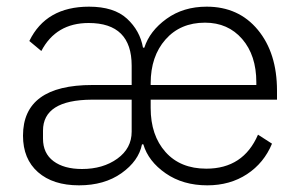

<svg xmlns="http://www.w3.org/2000/svg" viewBox="-20 -544 903 576"><path d="M375 -245H255Q109 -244 109 -152V-128Q109 -84 140.5 -60.5Q172 -37 226 -37Q289 -37 332 -68Q375 -99 375 -149ZM432 -289H749V-297Q749 -378 706.5 -427Q664 -476 595 -476Q521 -476 476.5 -425.5Q432 -375 432 -294ZM599 -38Q710 -38 754 -140L796 -113Q772 -55 721 -21.5Q670 12 602 12Q529 12 477 -24Q425 -60 410 -111H406Q396 -61 344.5 -24.5Q293 12 217 12Q139 12 94 -27.5Q49 -67 49 -137Q49 -289 257 -289H375V-347Q375 -475 246 -475Q148 -475 104 -391L68 -421Q118 -524 247 -524Q322 -524 361 -488Q400 -452 409 -401H413Q429 -451 479.5 -487.5Q530 -524 600 -524Q696 -524 753.5 -454.5Q811 -385 811 -272V-245H432V-220Q432 -138 476.5 -88Q521 -38 599 -38Z"/></svg>

Font: IBM Plex Sans Light
Style: Regular
Weight: 300
Designer: Mike Abbink, Paul van der Laan, Pieter van Rosmalen
Foundry: Bold Monday
Version: Version 3.0